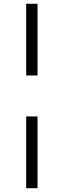

<svg xmlns="http://www.w3.org/2000/svg" viewBox="-20 -783 339 1014"><path d="M118.2 -384.3V-763.2H178.2V-384.3ZM118.2 210.9V-168H178.2V210.9Z"/></svg>

Font: Comme Light
Style: Regular
Weight: 300
Version: Version 1.000;gftools[0.9.27]